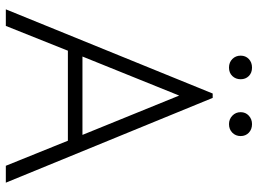

<svg xmlns="http://www.w3.org/2000/svg" viewBox="-133 -752 885 659"><g transform="rotate(90 309.5 -422.5)"><path d="M301 -710H316L607 0H549L463 -213H154L69 0H12ZM174 -263H443L308 -595ZM212 -766Q194 -766 182.5 -777.5Q171 -789 171 -806Q171 -823 182.5 -834Q194 -845 212 -845Q230 -845 241 -834Q252 -823 252 -806Q252 -789 241 -777.5Q230 -766 212 -766ZM406 -766Q389 -766 377 -777.5Q365 -789 365 -806Q365 -823 377 -834Q389 -845 406 -845Q424 -845 435.5 -834Q447 -823 447 -806Q447 -789 435.5 -777.5Q424 -766 406 -766Z"/></g></svg>

Font: Tilda Sans Light
Style: Regular
Weight: 300
Designer: ParaType Ltd
Foundry: ParaType Ltd
Version: Version 1.009